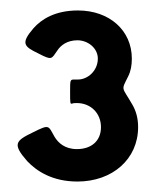

<svg xmlns="http://www.w3.org/2000/svg" viewBox="-20 -860 293 367"><path d="M90 -764C96 -773 108 -783 128 -783C148 -783 167 -768 167 -748C167 -725 148 -708 129 -708H122C114 -708 114 -707 114 -685C114 -662 114 -661 118 -662C120 -663 124 -663 127 -663C153 -663 173 -644 173 -617C173 -590 154 -575 127 -575C104 -575 91 -587 84 -599C72 -620 75 -623 43 -607C10 -591 3 -585 32 -552C50 -533 80 -513 128 -513C195 -513 244 -556 244 -617C244 -634 240 -648 233 -660C213 -695 211 -686 225 -714C230 -724 232 -735 232 -748C232 -802 189 -840 129 -840C85 -840 59 -823 44 -806C19 -777 26 -771 53 -758C80 -744 78 -747 90 -764Z"/></svg>

Font: Hussar Print
Style: Bold
Weight: 700
Foundry: Cannot Into Space Fonts
Version: Version 2.00